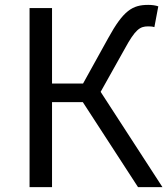

<svg xmlns="http://www.w3.org/2000/svg" viewBox="-20 -766 688 786"><path d="M101 0H193V-348H319L545 0H645L392 -390L490 -565C534 -646 553 -658 586 -658C593 -658 602 -658 612 -655L628 -740C617 -744 602 -746 587 -746C522 -746 485 -723 423 -610L320 -424H193V-733H101Z"/></svg>

Font: Noto Sans CJK HK
Style: Regular
Weight: 400
Designer: Ryoko NISHIZUKA 西塚涼子 (kana, bopomofo & ideographs); Paul D. Hunt (Latin, Greek & Cyrillic); Sandoll Communications 산돌커뮤니
Foundry: Adobe
Version: Version 2.004;hotconv 1.0.118;makeotfexe 2.5.65603